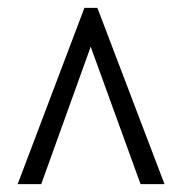

<svg xmlns="http://www.w3.org/2000/svg" viewBox="-20 -734 465 489"><path d="M25 -265 195 -714H228L399 -265H338L211 -615L85 -265Z"/></svg>

Font: Noto Serif Ethiopic ExtraCondensed SemiBold
Style: Regular
Weight: 600
Width: 2
Designer: Monotype Design Team
Foundry: Monotype Imaging Inc.
Version: Version 2.102; ttfautohint (v1.8.4.7-5d5b)